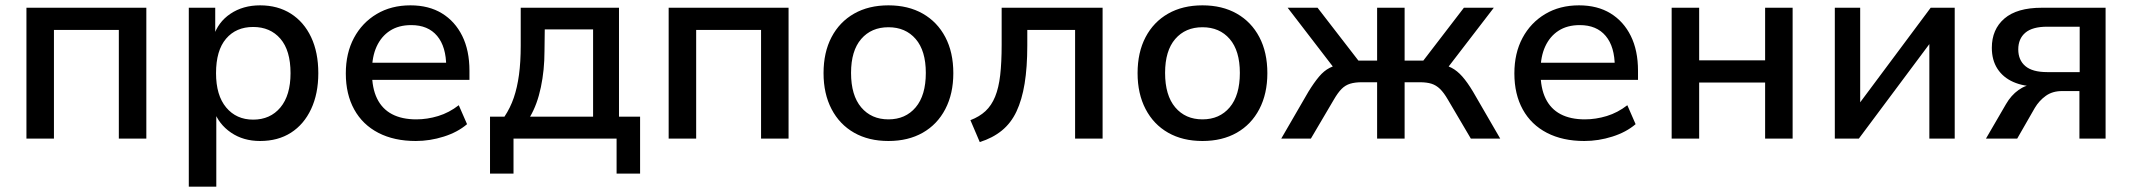

<svg xmlns="http://www.w3.org/2000/svg" viewBox="-20 -519 7984 719"><path d="M79 0V-490H528V0H425V-407H182V0Z M687 180V-490H786V-381H779Q796 -436 843 -467.5Q890 -499 954 -499Q1020 -499 1069 -468Q1118 -437 1145 -380Q1172 -323 1172 -245Q1172 -168 1145 -110.5Q1118 -53 1069.5 -22Q1021 9 954 9Q891 9 845 -22.5Q799 -54 781 -105H790V180ZM928 -71Q992 -71 1030 -116.5Q1068 -162 1068 -245Q1068 -330 1030 -374Q992 -418 928 -418Q864 -418 826.5 -374Q789 -330 789 -245Q789 -162 827 -116.5Q865 -71 928 -71Z M1537 9Q1456 9 1397 -21.5Q1338 -52 1306.5 -109Q1275 -166 1275 -244Q1275 -320 1305.5 -377Q1336 -434 1390.5 -466.5Q1445 -499 1517 -499Q1586 -499 1635 -469Q1684 -439 1711 -384.5Q1738 -330 1738 -254V-220H1355V-284H1667L1651 -269Q1651 -344 1617 -384.5Q1583 -425 1520 -425Q1473 -425 1440.5 -404Q1408 -383 1390.5 -345Q1373 -307 1373 -254V-247Q1373 -189 1392 -150Q1411 -111 1448 -91.5Q1485 -72 1539 -72Q1580 -72 1621 -84.5Q1662 -97 1698 -125L1729 -54Q1694 -24 1642 -7.5Q1590 9 1537 9Z M1815 131V-82H1869Q1891 -115 1904 -153Q1917 -191 1923.5 -239Q1930 -287 1930 -348V-490H2298V-82H2377V131H2289V0H1903V131ZM1965 -82H2201V-409H2020L2019 -327Q2019 -257 2005.5 -192.5Q1992 -128 1965 -82Z M2484 0V-490H2933V0H2830V-407H2587V0Z M3307 9Q3233 9 3178.5 -22Q3124 -53 3094 -110.5Q3064 -168 3064 -245Q3064 -323 3094 -380Q3124 -437 3178.5 -468Q3233 -499 3307 -499Q3381 -499 3435.5 -468Q3490 -437 3520 -380Q3550 -323 3550 -245Q3550 -168 3520 -110.5Q3490 -53 3435.5 -22Q3381 9 3307 9ZM3307 -72Q3371 -72 3409 -117Q3447 -162 3447 -246Q3447 -329 3409 -373Q3371 -417 3307 -417Q3243 -417 3205 -373Q3167 -329 3167 -246Q3167 -162 3205 -117Q3243 -72 3307 -72Z M3649 13 3614 -69Q3648 -82 3670.5 -103Q3693 -124 3706.5 -157Q3720 -190 3725.5 -237.5Q3731 -285 3731 -352V-490H4109V0H4006V-407H3827V-349Q3827 -267 3817 -206Q3807 -145 3786.5 -101.5Q3766 -58 3731.5 -30Q3697 -2 3649 13Z M4483 9Q4409 9 4354.5 -22Q4300 -53 4270 -110.5Q4240 -168 4240 -245Q4240 -323 4270 -380Q4300 -437 4354.5 -468Q4409 -499 4483 -499Q4557 -499 4611.5 -468Q4666 -437 4696 -380Q4726 -323 4726 -245Q4726 -168 4696 -110.5Q4666 -53 4611.5 -22Q4557 9 4483 9ZM4483 -72Q4547 -72 4585 -117Q4623 -162 4623 -246Q4623 -329 4585 -373Q4547 -417 4483 -417Q4419 -417 4381 -373Q4343 -329 4343 -246Q4343 -162 4381 -117Q4419 -72 4483 -72Z M4778 0 4880 -176Q4901 -210 4919.5 -232Q4938 -254 4959.5 -265Q4981 -276 5010 -279L4988 -248L4802 -490H4914L5067 -292H5137V-490H5240V-292H5310L5462 -490H5574L5388 -248L5366 -279Q5395 -276 5416 -265Q5437 -254 5456 -232.5Q5475 -211 5496 -176L5598 0H5488L5402 -146Q5387 -172 5372.5 -186Q5358 -200 5340.5 -205.5Q5323 -211 5297 -211H5240V0H5137V-211H5079Q5054 -211 5036 -205.5Q5018 -200 5004 -186Q4990 -172 4975 -146L4889 0Z M5913 9Q5832 9 5773 -21.5Q5714 -52 5682.5 -109Q5651 -166 5651 -244Q5651 -320 5681.5 -377Q5712 -434 5766.5 -466.5Q5821 -499 5893 -499Q5962 -499 6011 -469Q6060 -439 6087 -384.5Q6114 -330 6114 -254V-220H5731V-284H6043L6027 -269Q6027 -344 5993 -384.5Q5959 -425 5896 -425Q5849 -425 5816.5 -404Q5784 -383 5766.5 -345Q5749 -307 5749 -254V-247Q5749 -189 5768 -150Q5787 -111 5824 -91.5Q5861 -72 5915 -72Q5956 -72 5997 -84.5Q6038 -97 6074 -125L6105 -54Q6070 -24 6018 -7.5Q5966 9 5913 9Z M6240 0V-490H6343V-293H6590V-490H6693V0H6590V-210H6343V0Z M6851 0V-490H6946V-109H6926L7210 -490H7300V0H7205V-382H7226L6941 0Z M7417 0 7492 -129Q7511 -162 7539 -182Q7567 -202 7596 -202H7610V-195Q7558 -195 7519.5 -212Q7481 -229 7460 -261.5Q7439 -294 7439 -340Q7439 -409 7486 -449.5Q7533 -490 7626 -490H7865V0H7767V-178H7702Q7666 -178 7641 -160Q7616 -142 7600 -115L7534 0ZM7646 -249H7768V-419H7646Q7591 -419 7564.5 -396.5Q7538 -374 7538 -334Q7538 -294 7564.5 -271.5Q7591 -249 7646 -249Z"/></svg>

Font: Nunito Sans 11pt SemiBold
Style: Regular
Weight: 600
Version: Version 3.101;gftools[0.9.27]